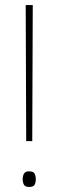

<svg xmlns="http://www.w3.org/2000/svg" viewBox="-20 -800 232 762"><path d="M84 -240 82 -780H110L108 -240ZM95 -58Q80 -58 75 -67Q70 -76 70 -89Q70 -101 75 -110.5Q80 -120 95 -120Q113 -120 117.5 -110.5Q122 -101 122 -89Q122 -76 117.5 -67Q113 -58 95 -58Z"/></svg>

Font: Noto Sans Malayalam UI ExtraCondensed Thin
Style: Regular
Weight: 100
Width: 2
Designer: Jelle Bosma - Monotype Design Team
Foundry: Monotype Imaging Inc.
Version: Version 2.104; ttfautohint (v1.8.4.7-5d5b)